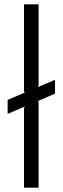

<svg xmlns="http://www.w3.org/2000/svg" viewBox="-20 -860 287 880"><path d="M232 -494V-431L154 -397L157 -391V0H90V-363L94 -372L15 -338V-402L94 -436L90 -441V-840H157V-471L154 -461Z"/></svg>

Font: Sinkin Sans 300 Light
Style: Regular
Weight: 300
Designer: Keith Bates
Foundry: K-Type
Version: Sinkin Sans (version 1.0)  by Keith Bates   •   © 2014   www